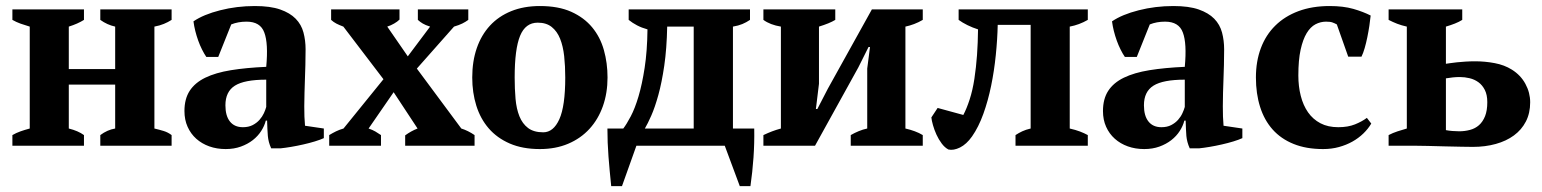

<svg xmlns="http://www.w3.org/2000/svg" viewBox="-20 -488 5165 643"><path d="M261.2 0H21.5V-35.6Q34.2 -43 48.6 -48.1Q63 -53.2 79.6 -57.6V-398.9Q63 -403.8 48.6 -408.9Q34.2 -414.1 21.5 -421.4V-456.5H261.2V-421.4Q240.2 -408.2 210.4 -398.9V-256.8H365.7V-398.9Q338.9 -404.8 315.9 -421.4V-456.5H554.7V-421.4Q542.5 -413.6 528.8 -408Q515.1 -402.3 497.1 -398.9V-57.6Q513.7 -53.7 528.1 -49.3Q542.5 -44.9 554.7 -35.6V0H315.9V-35.6Q339.4 -53.2 365.7 -57.6V-204.6H210.4V-57.6Q241.7 -49.8 261.2 -35.6Z M999 -132.3Q999 -112.3 999.5 -97.7Q1000 -83 1001.5 -66.9L1064.5 -57.6V-25.4Q1052.7 -20 1034.4 -14.4Q1016.1 -8.8 995.6 -4.2Q975.1 0.5 954.8 3.9Q934.6 7.3 919.4 8.8H888.2Q883.3 -2 880.6 -12.2Q877.9 -22.5 877 -32.7Q876 -43.5 875.5 -56.2Q875 -68.8 874.5 -84H870.1Q865.7 -66.4 854.7 -49.3Q843.8 -32.2 826.7 -18.8Q809.6 -5.4 786.6 2.9Q763.7 11.2 735.8 11.2Q706.1 11.2 680.9 2.2Q655.8 -6.8 637.2 -23.4Q618.7 -40 608.2 -63.5Q597.7 -86.9 597.7 -116.2Q597.7 -156.7 615.2 -183.8Q632.8 -210.9 667.5 -227.8Q702.1 -244.6 753.2 -252.9Q804.2 -261.2 871.6 -264.2Q878.9 -342.8 865.2 -378.9Q852.1 -415.5 805.7 -415.5Q777.3 -415.5 754.4 -406.2L710.9 -297.4H670.9Q663.6 -308.1 656.5 -322.3Q649.4 -336.4 643.8 -352.1Q638.2 -367.7 634 -384.3Q629.9 -400.9 627.9 -416.5Q661.6 -439.5 717.3 -453.6Q772.9 -467.8 833.5 -467.8Q885.3 -467.8 918.2 -456.3Q951.2 -444.8 970.2 -425.3Q989.3 -405.8 996.3 -379.2Q1003.4 -352.5 1003.4 -322.8Q1003.4 -294.9 1002.7 -270.5Q1002 -246.1 1001.2 -223.1Q1000.5 -200.2 999.8 -178Q999 -155.8 999 -132.3ZM793.5 -62Q812.5 -62 826.2 -69.1Q839.8 -76.2 849.1 -86.7Q858.4 -97.2 863.8 -108.9Q869.1 -120.6 871.6 -129.9V-221.2Q798.8 -221.2 766.8 -201.2Q734.9 -181.2 734.9 -135.3Q734.9 -100.1 750 -81.1Q765.1 -62 793.5 -62Z M1376 -258.3 1524.9 -57.6Q1547.9 -50.3 1569.3 -35.6V0H1336.9V-34.7Q1356.9 -49.3 1378.4 -57.6L1298.3 -179.2L1214.4 -57.6Q1227.5 -53.2 1237.1 -47.6Q1246.6 -42 1255.9 -35.6V0H1082.5V-35.6Q1093.8 -42.5 1105.2 -48.1Q1116.7 -53.7 1130.4 -57.6L1264.2 -222.7L1129.9 -398.9Q1116.7 -403.8 1106.7 -408.9Q1096.7 -414.1 1088.9 -421.4V-456.5H1317.9V-422.4Q1311 -415.5 1300 -409.2Q1289.1 -402.8 1276.9 -398.9L1345.7 -299.3L1420.4 -398.9Q1404.8 -403.8 1395.8 -409.2Q1386.7 -414.6 1379.4 -421.4V-456.5H1548.3V-421.4Q1539.1 -414.6 1528.1 -409.2Q1517.1 -403.8 1500.5 -398.9Z M1561.5 -228.5Q1561.5 -282.7 1576.7 -326.7Q1591.8 -370.6 1620.8 -402.1Q1649.9 -433.6 1692.1 -450.7Q1734.4 -467.8 1788.1 -467.8Q1850.1 -467.8 1893.1 -448.5Q1936 -429.2 1963.1 -396.5Q1990.2 -363.8 2002.4 -320.3Q2014.6 -276.9 2014.6 -228.5Q2014.6 -176.3 1999 -132.3Q1983.4 -88.4 1954.1 -56.4Q1924.8 -24.4 1882.8 -6.6Q1840.8 11.2 1788.1 11.2Q1730 11.2 1687.3 -7.3Q1644.5 -25.9 1616.7 -58.1Q1588.9 -90.3 1575.2 -134Q1561.5 -177.7 1561.5 -228.5ZM1703.6 -228.5Q1703.6 -190.4 1706.5 -157Q1709.5 -123.5 1719.5 -98.6Q1729.5 -73.7 1748.5 -59.3Q1767.6 -44.9 1799.3 -44.9Q1833.5 -44.9 1853.3 -88.9Q1873 -132.8 1873 -228.5Q1873 -266.6 1869.4 -300Q1865.7 -333.5 1855.7 -358.4Q1845.7 -383.3 1827.6 -397.7Q1809.6 -412.1 1780.8 -412.1Q1739.7 -412.1 1721.7 -367.9Q1703.6 -323.7 1703.6 -228.5Z M2111.3 0 2063 135.3H2026.9Q2021.5 83.5 2017.8 36.4Q2014.2 -10.7 2014.2 -57.6H2067.4Q2078.6 -72.3 2092.5 -98.6Q2106.4 -125 2118.4 -165.3Q2130.4 -205.6 2138.9 -261Q2147.5 -316.4 2148.4 -389.6Q2128.9 -395 2113.5 -403.1Q2098.1 -411.1 2085.4 -421.4V-456.5H2491.7V-421.4Q2479.5 -413.1 2466.1 -407.5Q2452.6 -401.9 2434.6 -398.9V-57.6H2505.9Q2506.8 -8.3 2503.4 39.8Q2500 87.9 2493.2 135.3H2457.5L2407.2 0ZM2214.4 -398.9Q2212.9 -324.7 2204.6 -268.1Q2196.3 -211.4 2184.8 -169.9Q2173.3 -128.4 2161.1 -100.8Q2148.9 -73.2 2139.6 -57.6H2303.2V-398.9Z M2536.6 -456.5H2777.3V-421.4Q2767.6 -415.5 2753.9 -409.9Q2740.2 -404.3 2722.7 -398.9V-207.5L2712.4 -123H2717.3L2752.4 -190.9L2899.9 -456.5H3070.3V-421.4Q3056.2 -413.1 3041.3 -407.5Q3026.4 -401.9 3012.2 -398.9V-57.6Q3029.3 -53.7 3043.7 -48.3Q3058.1 -43 3070.3 -35.6V0H2829.1V-35.6Q2841.8 -43 2856 -48.8Q2870.1 -54.7 2884.3 -57.6V-258.3L2893.6 -330.6H2888.7L2854.5 -262.2L2709.5 0H2536.6V-35.6Q2552.2 -43 2565.7 -48.1Q2579.1 -53.2 2595.2 -57.6V-398.9Q2559.1 -404.8 2536.6 -421.4Z M3206.1 -103Q3217.3 -124 3227.3 -154.8Q3237.3 -185.5 3243.2 -224.1Q3249 -262.7 3252 -303.7Q3254.9 -344.7 3255.4 -389.6Q3236.8 -395.5 3220 -403.8Q3203.1 -412.1 3190.4 -421.4V-456.5H3623V-421.4Q3594.2 -404.8 3562.5 -398.9V-57.6Q3582 -53.2 3596.7 -47.6Q3611.3 -42 3623 -35.6V0H3380.9V-35.6Q3392.1 -43 3403.6 -48.3Q3415 -53.7 3431.6 -57.6V-404.8H3321.3Q3320.3 -356.4 3314.9 -303.7Q3309.6 -251 3299.3 -200.9Q3289.1 -150.9 3273.2 -106.7Q3257.3 -62.5 3235.4 -31.2Q3216.8 -4.9 3195.1 5.9Q3173.3 16.6 3156.2 12.7Q3144 6.3 3133.8 -7.3Q3123.5 -21 3116.2 -37.1Q3108.9 -53.2 3104.5 -68.8Q3100.1 -84.5 3099.1 -94.7L3120.1 -126.5Z M4075.2 -132.3Q4075.2 -112.3 4075.7 -97.7Q4076.2 -83 4077.6 -66.9L4140.6 -57.6V-25.4Q4128.9 -20 4110.6 -14.4Q4092.3 -8.8 4071.8 -4.2Q4051.3 0.5 4031 3.9Q4010.7 7.3 3995.6 8.8H3964.4Q3959.5 -2 3956.8 -12.2Q3954.1 -22.5 3953.1 -32.7Q3952.1 -43.5 3951.7 -56.2Q3951.2 -68.8 3950.7 -84H3946.3Q3941.9 -66.4 3930.9 -49.3Q3919.9 -32.2 3902.8 -18.8Q3885.7 -5.4 3862.8 2.9Q3839.8 11.2 3812 11.2Q3782.2 11.2 3757.1 2.2Q3731.9 -6.8 3713.4 -23.4Q3694.8 -40 3684.3 -63.5Q3673.8 -86.9 3673.8 -116.2Q3673.8 -156.7 3691.4 -183.8Q3709 -210.9 3743.7 -227.8Q3778.3 -244.6 3829.3 -252.9Q3880.4 -261.2 3947.8 -264.2Q3955.1 -342.8 3941.4 -378.9Q3928.2 -415.5 3881.8 -415.5Q3853.5 -415.5 3830.6 -406.2L3787.1 -297.4H3747.1Q3739.7 -308.1 3732.7 -322.3Q3725.6 -336.4 3720 -352.1Q3714.4 -367.7 3710.2 -384.3Q3706.1 -400.9 3704.1 -416.5Q3737.8 -439.5 3793.5 -453.6Q3849.1 -467.8 3909.7 -467.8Q3961.4 -467.8 3994.4 -456.3Q4027.3 -444.8 4046.4 -425.3Q4065.4 -405.8 4072.5 -379.2Q4079.6 -352.5 4079.6 -322.8Q4079.6 -294.9 4078.9 -270.5Q4078.1 -246.1 4077.4 -223.1Q4076.7 -200.2 4075.9 -178Q4075.2 -155.8 4075.2 -132.3ZM3869.6 -62Q3888.7 -62 3902.3 -69.1Q3916 -76.2 3925.3 -86.7Q3934.6 -97.2 3939.9 -108.9Q3945.3 -120.6 3947.8 -129.9V-221.2Q3875 -221.2 3843 -201.2Q3811 -181.2 3811 -135.3Q3811 -100.1 3826.2 -81.1Q3841.3 -62 3869.6 -62Z M4572.3 -74.2Q4562 -56.6 4545.9 -41Q4529.8 -25.4 4509.3 -13.9Q4488.8 -2.4 4464.1 4.4Q4439.5 11.2 4411.1 11.2Q4354.5 11.2 4312.3 -5.9Q4270 -22.9 4241.9 -54.4Q4213.9 -85.9 4200 -130.1Q4186 -174.3 4186 -228.5Q4186 -282.7 4202.6 -326.9Q4219.2 -371.1 4251 -402.3Q4282.7 -433.6 4328.6 -450.7Q4374.5 -467.8 4433.1 -467.8Q4478.5 -467.8 4512 -458.3Q4545.4 -448.7 4570.3 -436Q4568.8 -420.4 4565.9 -401.4Q4563 -382.3 4559.1 -363.3Q4555.2 -344.2 4550.3 -327.1Q4545.4 -310.1 4539.6 -298.3H4495.1L4457 -406.2Q4449.7 -410.2 4442.4 -412.8Q4435.1 -415.5 4420.9 -415.5Q4402.3 -415.5 4385.5 -406.7Q4368.7 -397.9 4356 -377Q4343.3 -356 4335.7 -321.5Q4328.1 -287.1 4328.1 -235.4Q4328.1 -198.7 4336.2 -167Q4344.2 -135.3 4360.6 -111.8Q4377 -88.4 4402.1 -75.2Q4427.2 -62 4461.9 -62Q4494.1 -62 4517.8 -71.5Q4541.5 -81.1 4557.6 -93.3Z M4822.3 -274.4Q4826.2 -274.9 4835.9 -276.4Q4845.7 -277.8 4858.9 -279.3Q4872.1 -280.8 4887.9 -281.7Q4903.8 -282.7 4920.4 -282.7Q4953.1 -282.7 4985.6 -276.6Q5018.1 -270.5 5043 -254.9Q5072.8 -236.3 5088.6 -207Q5104.5 -177.7 5104.5 -145.5Q5104.5 -108.9 5090.1 -81.1Q5075.7 -53.2 5050 -34.4Q5024.4 -15.6 4989.3 -5.9Q4954.1 3.9 4913.1 3.9Q4900.4 3.9 4874.5 3.4Q4848.6 2.9 4819.1 2.2Q4789.6 1.5 4761.5 0.7Q4733.4 0 4715.8 0H4630.4V-35.6Q4644.5 -43 4660.2 -48.1Q4675.8 -53.2 4691.4 -57.6V-398.9Q4673.8 -402.8 4659.2 -408.4Q4644.5 -414.1 4630.4 -421.4V-456.5H4877V-421.4Q4866.2 -414.6 4852.5 -409.2Q4838.9 -403.8 4822.3 -398.9ZM4822.3 -52.2Q4831.5 -50.3 4844 -49.3Q4856.4 -48.3 4866.7 -48.3Q4885.7 -48.3 4903.1 -53Q4920.4 -57.6 4933.1 -68.8Q4945.8 -80.1 4953.4 -98.9Q4960.9 -117.7 4960.9 -146Q4960.9 -170.4 4952.6 -186.8Q4944.3 -203.1 4931.2 -212.6Q4918 -222.2 4901.6 -226.1Q4885.3 -230 4868.7 -230Q4857.4 -230 4845.5 -228.8Q4833.5 -227.5 4822.3 -225.6Z"/></svg>

Font: PT Astra Serif
Style: Bold
Weight: 700
Designer: A.Korolkova, I. Chaeva
Foundry: ParaType Ltd
Version: Version 1.002